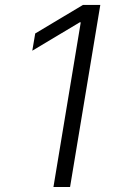

<svg xmlns="http://www.w3.org/2000/svg" viewBox="-20 -747 486 767"><path d="M380.7 -727.3 259.9 0H193.5L302.6 -657.7H298.3L109 -544.4L120.7 -613.3L311.4 -727.3Z"/></svg>

Font: Inter Light  BETA
Style: Italic
Weight: 300
Italic angle: 9.39999°
Designer: Rasmus Andersson
Foundry: rsms
Version: Version 3.011;git-f93a4a705